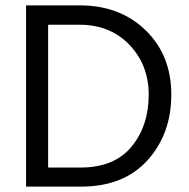

<svg xmlns="http://www.w3.org/2000/svg" viewBox="-20 -694 701 714"><path d="M281 0H77V-674H277Q426 -674 521.5 -581.5Q617 -489 617 -342Q617 -196 528.5 -98Q440 0 281 0ZM276 -602H159V-71H280Q405 -71 469 -148.5Q533 -226 533 -342Q533 -452 461.5 -527Q390 -602 276 -602Z"/></svg>

Font: Hind Vadodara
Style: Regular
Weight: 400
Designer: Hitesh Malaviya
Foundry: Indian Type Foundry
Version: Version 1.001;PS 1.0;hotconv 1.0.86;makeotf.lib2.5.63406; tt